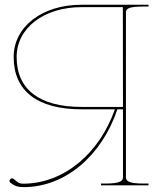

<svg xmlns="http://www.w3.org/2000/svg" viewBox="-20 -780 670 808"><path d="M497 -750 497.5 -330H324C146 -330 50 -403.5 50 -540C50 -662 164.5 -750 324 -750ZM605 -760H322.5C157 -760 37.5 -667.5 37.5 -540C37.5 -397 137.5 -320 322.5 -320H463.5C399 -136 250 -7 77 -7C58 -7 52 -15.5 37.5 -27C35.5 -28.5 32.5 -29.5 30.5 -29.5C27.5 -29.5 24.5 -28 22.5 -25C21 -23 20 -20.5 20 -18.5C20 -15.5 21.5 -12.5 24.5 -10.5C41.5 2.5 54.5 7.5 79.5 7.5C257 7.5 409.5 -127.5 474 -320H497.5V-35C497.5 -20.5 491 -7.5 422.5 -7.5H405V0H605V-7.5H585C516.5 -7.5 510 -20.5 510 -35V-727.5C510 -743 519 -752.5 585 -752.5H605Z"/></svg>

Font: Znikomit
Style: Regular
Weight: 100
Designer: gluk
Foundry: gluk
Version: Version 0.55